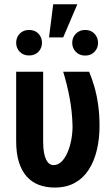

<svg xmlns="http://www.w3.org/2000/svg" viewBox="-20 -862 521 893"><path d="M55.2 -528.3H180.7V-204.1Q180.7 -173.3 184.6 -152.3Q188.5 -131.3 195.1 -118.4Q201.7 -105.5 210.2 -99.9Q218.8 -94.2 229 -94.2Q250 -94.2 266.1 -110.1Q282.2 -126 293.7 -152.3Q305.2 -178.7 311.3 -210.7Q317.4 -242.7 317.4 -275.9Q315.9 -341.3 304.2 -404.5Q292.5 -467.8 273.9 -528.3H394.5Q407.2 -498.5 418.5 -460.2Q429.7 -421.9 436.3 -376Q442.9 -330.1 442.9 -275.9Q442.9 -217.3 430.7 -165.3Q418.5 -113.3 393.3 -73.7Q368.2 -34.2 328.9 -12Q289.6 10.3 233.9 10.3Q193.4 10.3 160.4 -2.4Q127.4 -15.1 104 -41.3Q80.6 -67.4 67.9 -108.2Q55.2 -148.9 55.2 -205.1ZM208 -688 227.5 -842.3H339.8L273.9 -688ZM55.2 -663.1Q55.2 -688.5 71.8 -705.6Q88.4 -722.7 115.2 -722.7Q142.1 -722.7 158.7 -705.6Q175.3 -688.5 175.3 -663.1Q175.3 -638.2 158.7 -621.1Q142.1 -604 115.2 -604Q88.4 -604 71.8 -621.1Q55.2 -638.2 55.2 -663.1ZM315.9 -662.6Q315.9 -688 332.8 -705.3Q349.6 -722.7 376 -722.7Q402.8 -722.7 419.4 -705.3Q436 -688 436 -662.6Q436 -638.2 419.4 -620.8Q402.8 -603.5 376 -603.5Q349.6 -603.5 332.8 -620.8Q315.9 -638.2 315.9 -662.6Z"/></svg>

Font: Roboto Condensed SemiBold
Style: Regular
Weight: 600
Designer: Christian Robertson
Foundry: Google
Version: Version 3.008; 2023